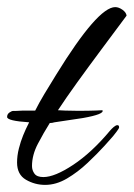

<svg xmlns="http://www.w3.org/2000/svg" viewBox="-51 -518 376 540"><path d="M76 2Q47 2 22 -12.5Q-3 -27 -3 -61Q-3 -80 2 -100Q7 -120 14 -137Q17 -145 21.5 -154.5Q26 -164 31 -174Q-31 -178 -31 -189Q-31 -197 -24.5 -201.5Q-18 -206 -14 -206Q-14 -206 -7 -206Q0 -206 14 -207H48Q59 -229 74 -254Q89 -279 107 -308Q224 -498 273 -498Q283 -498 293.5 -490.5Q304 -483 305 -474L235 -380Q197 -329 166 -286Q135 -243 112 -208Q117 -208 122.5 -207.5Q128 -207 132 -207Q168 -206 194.5 -206.5Q221 -207 237 -208Q244 -197 182 -186L102 -174Q96 -172 89 -172Q72 -145 55.5 -113.5Q39 -82 39 -51Q39 -39 46 -29.5Q53 -20 71 -20Q103 -20 155 -54.5Q207 -89 258 -150Q263 -156 269 -161Q275 -166 279 -166Q284 -166 284 -160Q284 -157 277.5 -148.5Q271 -140 267 -135L243 -108Q223 -86 195.5 -60Q168 -34 137.5 -16Q107 2 76 2Z"/></svg>

Font: Alex Brush
Style: Regular
Weight: 400
Designer: Robert E. Leuschke
Foundry: Robert E. Leuschke
Version: Version 1.111; ttfautohint (v1.8.4.7-5d5b)